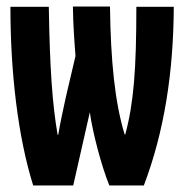

<svg xmlns="http://www.w3.org/2000/svg" viewBox="-20 -570 570 590"><path d="M82 0H205L256 -225C265 -161 292 -59 316 0H422C485 -166 513 -348 514 -549H399C399 -357 391 -254 365 -157H363C333 -255 320 -384 318 -550H204C205 -491 208 -450 212 -398L182 -270C174 -232 165 -193 159 -156H157C141 -249 133 -359 130 -549H12C12 -347 35 -150 82 0Z"/></svg>

Font: Noto Sans Mono Condensed ExtraBold
Style: Regular
Weight: 800
Width: 3
Designer: Monotype Design Team
Foundry: Monotype Imaging Inc.
Version: Version 2.014